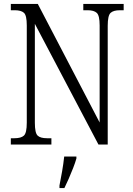

<svg xmlns="http://www.w3.org/2000/svg" viewBox="-20 -734 675 975"><path d="M35 0V-32H53Q87 -32 101.5 -45.5Q116 -59 116 -111V-605Q116 -656 101.5 -669Q87 -682 55 -682H35V-714H172L486 -112V-605Q486 -655 471.5 -668.5Q457 -682 425 -682H403V-714H608V-682H589Q556 -682 541.5 -668.5Q527 -655 527 -603V0H480L157 -613V-111Q157 -59 171 -45.5Q185 -32 219 -32H241V0ZM282 208Q289 173 295.5 135.5Q302 98 306 61H368V71Q362 92 351.5 119Q341 146 329 173.5Q317 201 307 221H282Z"/></svg>

Font: Noto Serif Bengali Condensed Light
Style: Regular
Weight: 300
Width: 3
Designer: Juan Bruce, Universal Thirst, Indian Type Foundry and the Monotype Design Team.
Foundry: Monotype Imaging Inc.
Version: Version 2.003; ttfautohint (v1.8.4.7-5d5b)